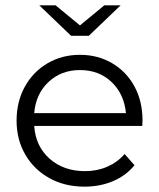

<svg xmlns="http://www.w3.org/2000/svg" viewBox="-20 -693 595 718"><path d="M512 -222H108Q113 -146 165.5 -99.5Q218 -53 298 -53Q343 -53 381 -69.5Q419 -86 446 -117L483 -75Q451 -36 402.5 -15.5Q354 5 296 5Q222 5 164.5 -27Q107 -59 74.5 -115Q42 -171 42 -242Q42 -313 73 -369Q104 -425 158 -456.5Q212 -488 279 -488Q346 -488 399.5 -456.5Q453 -425 483 -369.5Q513 -314 513 -242ZM108 -270H451Q444 -342 397 -386.5Q350 -431 279 -431Q209 -431 161.5 -386.5Q114 -342 108 -270ZM431 -673 312 -559H246L127 -673H188L279 -598L370 -673Z"/></svg>

Font: Montserrat Ace
Style: Regular
Weight: 400
Designer: Julieta Ulanovsky
Foundry: Julieta Ulanovsky
Version: Version 1